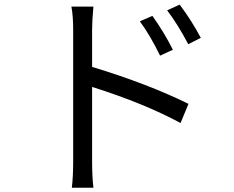

<svg xmlns="http://www.w3.org/2000/svg" viewBox="-20 -790 1040 852"><path d="M871.1 -622.1 815.4 -593.8Q768.6 -682.6 721.7 -744.1L777.3 -769.5Q830.1 -699.2 871.1 -622.1ZM747.1 -569.3 690.4 -543Q645.5 -634.8 600.6 -695.3L656.2 -719.7Q709 -645.5 747.1 -569.3ZM388.7 -657.2V-493.2Q638.7 -417 816.4 -329.1L781.2 -244.1Q620.1 -331.1 388.7 -404.3V-75.2Q388.7 -5.9 394.5 43H298.8Q304.7 -5.9 304.7 -75.2V-657.2Q304.7 -718.8 296.9 -760.7H394.5Q388.7 -698.2 388.7 -657.2Z"/></svg>

Font: Gen Shin Gothic Monospace Regular
Style: Regular
Weight: 400
Designer: [Source Han Sans]
Ryoko NISHIZUKA  (kana & ideographs); Paul D. Hunt (Latin, Greek & Cyrillic); Wenlong ZHANG  (bopomofo
Version: Version 1.002.20150607